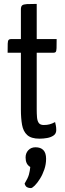

<svg xmlns="http://www.w3.org/2000/svg" viewBox="-20 -700 331 983"><path d="M182 10Q140 10 119.5 -8.5Q99 -27 93 -60.5Q87 -94 87 -139V-430H19Q19 -462 19.5 -476.5Q20 -491 24 -495.5Q28 -500 36 -500H87V-652Q87 -667 93.5 -672.5Q100 -678 117.5 -679Q135 -680 168 -680V-500H270Q270 -469 269.5 -454Q269 -439 265.5 -434.5Q262 -430 254 -430H168V-139Q168 -118 169.5 -99.5Q171 -81 178.5 -70.5Q186 -60 204 -60Q221 -60 234 -63.5Q247 -67 262 -75Q264 -67 266 -57Q268 -47 268 -34Q268 -16 254.5 -6.5Q241 3 221.5 6.5Q202 10 182 10ZM138 263Q127 263 118.5 258.5Q110 254 106 240Q123 212 128 194Q133 176 135 155Q122 147 116.5 135Q111 123 111 106Q111 84 125 69Q139 54 162 54Q188 54 202 68.5Q216 83 216 113Q216 141 207 167.5Q198 194 184.5 215.5Q171 237 158 250Q145 263 138 263Z"/></svg>

Font: Yanone Kaffeesatz
Style: Regular
Weight: 400
Designer: Yanone (Cyrillic: Daniel Pouzeot, Huerta Tipografica, and Cyreal)
Foundry: Yanone
Version: Version 2.003